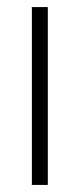

<svg xmlns="http://www.w3.org/2000/svg" viewBox="-20 -522 226 542"><path d="M70 0V-502H115V0Z"/></svg>

Font: DM Sans 16pt ExtraLight
Style: Regular
Weight: 250
Version: Version 4.004;gftools[0.9.30]